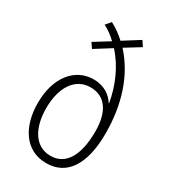

<svg xmlns="http://www.w3.org/2000/svg" viewBox="-189 -850 839 952"><g transform="rotate(30 231.0 -374.5)"><path d="M165 -759 140 -730C165 -717 192 -698 213 -677L126 -623L146 -594L238 -652C300 -585 339 -493 354 -403H352C332 -435 294 -468 229 -468C126 -468 47 -379 47 -228C47 -98 108 10 232 10C348 10 414 -85 414 -265C414 -428 369 -571 274 -675L360 -728L340 -758L248 -700C224 -722 197 -742 165 -759ZM235 -426C325 -426 365 -354 365 -248C365 -113 320 -32 232 -32C145 -32 96 -111 96 -227C96 -350 151 -426 235 -426Z"/></g></svg>

Font: Noto Sans Armenian Condensed ExtraLight
Style: Regular
Weight: 200
Width: 3
Designer: Monotype Design Team
Foundry: Monotype Imaging Inc.
Version: Version 2.008